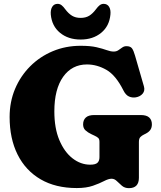

<svg xmlns="http://www.w3.org/2000/svg" viewBox="-20 -958 835 998"><path d="M702 -34Q702 20 650 20Q628.5 20 614 7.8Q599.5 -4.5 587.2 -16.8Q575 -29 560 -29Q544 -29 520.8 -16.8Q497.5 -4.5 463 7.5Q428.5 19.5 379 19.5Q269 19.5 191 -26Q113 -71.5 71.5 -154.5Q30 -237.5 30 -350Q30 -428.5 58.2 -495.8Q86.5 -563 137 -613.5Q187.5 -664 254.5 -692Q321.5 -720 399 -720Q450 -720 482 -712.5Q514 -705 534.5 -697.5Q555 -690 571 -690Q585 -690 595.2 -697Q605.5 -704 615.2 -711Q625 -718 637 -718Q658 -718 666.2 -706.5Q674.5 -695 682 -668.5L728 -509.5Q734.5 -487 721.8 -471.5Q709 -456 686 -452Q667 -449 650.2 -456.5Q633.5 -464 621.5 -488Q582 -567 533 -595Q484 -623 432 -623Q354 -623 308.2 -558.8Q262.5 -494.5 262.5 -379Q262.5 -291.5 288.5 -229.8Q314.5 -168 357 -135Q399.5 -102 449 -102Q476 -102 486.5 -111.8Q497 -121.5 497 -141V-220.5Q497 -235 490.5 -241Q484 -247 471 -253L455 -260.5Q436 -269.5 424 -280.8Q412 -292 412 -311.5Q412 -334 426 -347Q440 -360 469.5 -360H712Q742 -360 755.8 -347Q769.5 -334 769.5 -312Q769.5 -294 761.2 -282.5Q753 -271 737 -263L728 -258.5Q717.5 -253.5 709.8 -245.8Q702 -238 702 -220.5ZM399 -865Q425.5 -865 443.8 -876.2Q462 -887.5 478.5 -909.5Q488.5 -923.5 498 -930.8Q507.5 -938 518.5 -938Q537.5 -938 547 -922.8Q556.5 -907.5 554 -882.5Q548.5 -822.5 506 -787.5Q463.5 -752.5 399 -752.5Q334.5 -752.5 292 -787.5Q249.5 -822.5 244 -882.5Q242 -907.5 251.5 -922.8Q261 -938 279.5 -938Q291 -938 300.2 -930.8Q309.5 -923.5 319.5 -909.5Q336 -887.5 354.5 -876.2Q373 -865 399 -865Z"/></svg>

Font: Fraunces 9pt S100 Black
Style: Regular
Weight: 900
Version: Version 1.000; ttfautohint (v1.8.3)